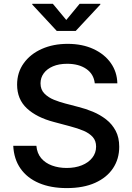

<svg xmlns="http://www.w3.org/2000/svg" viewBox="-20 -965 688 997"><path d="M326.7 11.7Q243.7 11.7 182.4 -14.4Q121.1 -40.5 86.7 -89.6Q52.2 -138.7 48.8 -208H168.9Q172.4 -168.9 193.8 -143.6Q215.3 -118.2 250 -105.5Q284.7 -92.8 326.2 -92.8Q370.6 -92.8 405 -106.7Q439.5 -120.6 459.2 -145.8Q479 -170.9 479 -203.6Q479 -233.9 461.7 -253.4Q444.3 -272.9 414.1 -285.9Q383.8 -298.8 344.2 -309.1L260.3 -331.5Q170.4 -355 119.6 -402.3Q68.8 -449.7 68.8 -525.4Q68.8 -588.9 103.3 -636.7Q137.7 -684.6 197 -710.9Q256.3 -737.3 331.1 -737.3Q407.2 -737.3 464.8 -710.7Q522.5 -684.1 555.2 -637.9Q587.9 -591.8 589.4 -532.2H472.2Q466.8 -580.6 428 -607.2Q389.2 -633.8 328.6 -633.8Q286.1 -633.8 255.1 -620.6Q224.1 -607.4 207.3 -584.5Q190.4 -561.5 190.4 -532.2Q190.4 -500 210.4 -479.5Q230.5 -459 260 -447Q289.6 -435.1 318.4 -427.7L387.2 -409.7Q424.8 -400.4 462.4 -384.8Q500 -369.1 531 -345Q562 -320.8 580.6 -285.9Q599.1 -251 599.1 -202.6Q599.1 -139.6 566.9 -91.3Q534.7 -43 473.9 -15.6Q413.1 11.7 326.7 11.7ZM254.4 -945.3 324.2 -861.3 393.6 -945.3H501V-941.4L373 -804.2H274.9L147.5 -941.4V-945.3Z"/></svg>

Font: Inter Cardless
Style: Medium
Weight: 500
Designer: Rasmus Andersson
Foundry: rsms
Version: Version 4.001;git-9221beed3